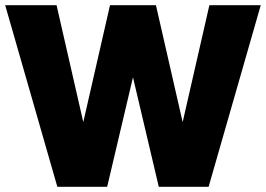

<svg xmlns="http://www.w3.org/2000/svg" viewBox="-32 -720 1025 740"><path d="M-12 -700H186L346 0H189ZM392 -700H546L381 0H232ZM415 -700H569L729 0H580ZM775 -700H973L772 0H615Z"/></svg>

Font: Moderustic ExtraBold
Style: Regular
Weight: 800
Designer: Tural Alisoy
Foundry: TAFT Foundry
Version: Version 2.120